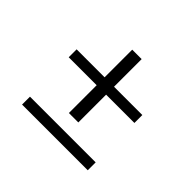

<svg xmlns="http://www.w3.org/2000/svg" viewBox="-118 -647 806 806"><g transform="rotate(45 285.0 -244.0)"><path d="M255 -278H89V-325H255V-489H311V-325H479V-278H311V-113H255ZM481 -46V1H91V-46Z"/></g></svg>

Font: Grenze Light
Style: Regular
Weight: 300
Designer: Renata Polastri
Foundry: Omnibus-Type
Version: Version 1.002; ttfautohint (v1.8)